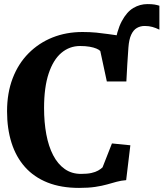

<svg xmlns="http://www.w3.org/2000/svg" viewBox="-20 -908 800 939"><path d="M597 -509.5 552 -573.5 539 -677Q551 -758.5 575.5 -804.2Q600 -850 632.2 -869Q664.5 -888 701 -888Q722.5 -888 735.8 -885.8Q749 -883.5 759.5 -880V-763Q742 -771.5 725.5 -776.2Q709 -781 687.5 -781Q666.5 -781 649.5 -771.2Q632.5 -761.5 621.8 -738.5Q611 -715.5 608 -675.5ZM366.5 11Q279 11 212.8 -15.2Q146.5 -41.5 102.5 -90.8Q58.5 -140 36.5 -209.2Q14.5 -278.5 14.5 -363.5Q14.5 -453.5 42 -525.2Q69.5 -597 119.8 -647.5Q170 -698 237 -724.8Q304 -751.5 383.5 -751.5Q420 -751.5 450.8 -748.5Q481.5 -745.5 508.2 -741.5Q535 -737.5 560 -734.2Q585 -731 610 -730L598 -509.5H502.5L470.5 -658.5Q464.5 -665 451.2 -670.5Q438 -676 418.2 -679.5Q398.5 -683 371.5 -683Q320 -683 280.2 -649.5Q240.5 -616 218 -548.5Q195.5 -481 195.5 -379.5Q195.5 -310 206.5 -251Q217.5 -192 240 -148.8Q262.5 -105.5 296.5 -81.5Q330.5 -57.5 376 -57.5Q407 -57.5 427 -62Q447 -66.5 459.8 -73.8Q472.5 -81 481.5 -89.5L527.5 -206.5L617.5 -197.5L597 -27Q572 -25 550.2 -19Q528.5 -13 503.8 -6Q479 1 446 6Q413 11 366.5 11Z"/></svg>

Font: Merriweather Light 18pt ExtraBold
Style: Regular
Weight: 800
Version: Version 2.100